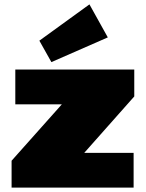

<svg xmlns="http://www.w3.org/2000/svg" viewBox="-20 -858 667 878"><path d="M33 -123 335 -462 357 -381H50V-540H594V-417L289 -73L268 -159H591V0H33ZM473 -687 215 -574 160 -672 389 -838Z"/></svg>

Font: Pathway Extreme SemiCondensed Black
Style: Regular
Weight: 900
Width: 4
Version: Version 1.001;gftools[0.9.26]